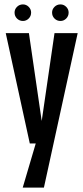

<svg xmlns="http://www.w3.org/2000/svg" viewBox="-20 -650 378 870"><path d="M142 0H115L6 -500H111L169 -102L227 -500H332L179 200H83ZM216 -593Q216 -608 227 -619Q238 -630 254 -630Q269 -630 280 -619Q291 -608 291 -593Q291 -577 280 -566Q269 -555 254 -555Q238 -555 227 -566Q216 -577 216 -593ZM46 -593Q46 -608 57 -619Q68 -630 84 -630Q99 -630 110 -619Q121 -608 121 -593Q121 -577 110 -566Q99 -555 84 -555Q68 -555 57 -566Q46 -577 46 -593Z"/></svg>

Font: Piscolabis
Style: Regular
Weight: 400
Designer: Ariel Martín Pérez
Foundry: Tunera Type Foundry
Version: Version 1.000